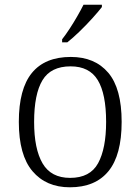

<svg xmlns="http://www.w3.org/2000/svg" viewBox="-20 -786 596 816"><path d="M277 10Q176 10 118 -58.5Q60 -127 60 -268Q60 -408 115.5 -476Q171 -544 281 -544Q383 -544 440 -477Q497 -410 497 -268Q497 -127 441 -58.5Q385 10 277 10ZM278 -30Q363 -30 397 -92.5Q431 -155 431 -268Q431 -387 395.5 -445.5Q360 -504 280 -504Q196 -504 160.5 -445Q125 -386 125 -268Q125 -153 161 -91.5Q197 -30 278 -30ZM244 -619Q259 -638 276 -664Q293 -690 308.5 -717Q324 -744 335 -766H413V-756Q400 -739 374 -710Q348 -681 318.5 -652.5Q289 -624 266 -606H244Z"/></svg>

Font: Noto Serif Myanmar Light
Style: Regular
Weight: 300
Designer: Ben Mitchell and the Monotype Design Team
Foundry: Monotype Imaging Inc.
Version: Version 2.106; ttfautohint (v1.8.4.7-5d5b)